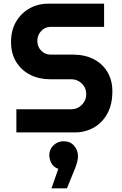

<svg xmlns="http://www.w3.org/2000/svg" viewBox="-20 -720 666 1044"><path d="M69 0V-126H369Q401 -126 425 -150Q449 -174 449 -207Q449 -242 425 -265.5Q401 -289 369 -289H252Q193 -289 145 -313Q97 -337 68.5 -382.5Q40 -428 40 -492Q40 -555 67 -601.5Q94 -648 140 -674Q186 -700 242 -700H546V-574H256Q225 -574 204 -551.5Q183 -529 183 -498Q183 -466 204 -444.5Q225 -423 256 -423H377Q442 -423 490 -398Q538 -373 564.5 -328Q591 -283 591 -223Q591 -152 563.5 -102Q536 -52 489.5 -26Q443 0 387 0ZM260 304 297 198Q272 190 260 168Q248 146 248 124Q248 92 271 70Q294 48 326 48Q362 48 383 72.5Q404 97 404 129Q404 156 388 196L344 304Z"/></svg>

Font: MuseoModerno SemiBold
Style: Regular
Weight: 600
Designer: Pablo Cosgaya, Héctor Gatti, Marcela Romero, and the Authors of The MuseoModerno Project.
Foundry: Omnibus-Type Team
Version: Version 1.001